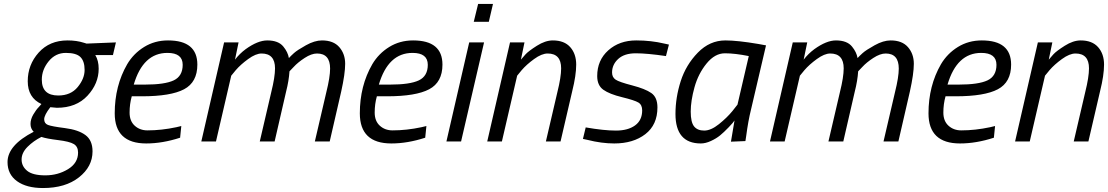

<svg xmlns="http://www.w3.org/2000/svg" viewBox="-20 -714 5592 969"><path d="M197 235Q114 235 66 200.5Q18 166 18 104Q18 19 150 -49Q134 -65 134 -88.5Q134 -112 148 -136Q162 -160 176 -174L189 -189Q120 -221 120 -304Q120 -387 175 -448.5Q230 -510 321 -510Q367 -510 404 -498L417 -494L565 -500L550 -436H461Q478 -408 478 -367Q478 -292 421.5 -231Q365 -170 267 -170L234 -173Q203 -133 203 -112Q203 -91 222 -83.5Q241 -76 308 -67.5Q375 -59 411 -32.5Q447 -6 447 50Q447 127 378.5 181Q310 235 197 235ZM374 56Q374 26 352.5 13Q331 0 273 -7Q215 -14 189 -23Q149 -3 119 27Q89 57 89 91Q89 125 117 148Q145 171 208.5 171Q272 171 323 140Q374 109 374 56ZM274 -232Q337 -232 372 -274.5Q407 -317 407 -361Q407 -405 386 -426Q365 -447 312.5 -447Q260 -447 225.5 -404.5Q191 -362 191 -312Q191 -232 274 -232Z M724 -56Q795 -56 870 -72L895 -78L889 -19Q800 10 718 10Q559 10 559 -142Q559 -281 622 -390Q654 -444 707.5 -477Q761 -510 828 -510Q976 -510 976 -388Q976 -299 909 -263.5Q842 -228 696 -228H645Q634 -189 634 -146Q634 -103 660 -79.5Q686 -56 724 -56ZM710 -287Q812 -287 857 -308.5Q902 -330 902 -387Q902 -447 825 -447Q702 -447 655 -287Z M1368 -369Q1368 -444 1300 -444Q1271 -444 1232.5 -416Q1194 -388 1170 -360L1147 -332L1070 0H996L1111 -500H1184L1166 -413Q1189 -443 1220 -466Q1281 -510 1329 -510Q1385 -510 1410 -479Q1433 -451 1438 -421Q1447 -431 1463.5 -446Q1480 -461 1524 -485.5Q1568 -510 1605 -510Q1663 -510 1692.5 -476Q1722 -442 1722 -392Q1722 -342 1702 -252L1644 0H1569L1627 -249Q1646 -325 1646 -368Q1646 -444 1580 -444Q1552 -444 1517.5 -421.5Q1483 -399 1462 -376L1441 -354Q1438 -307 1424 -252L1366 0H1291L1349 -249Q1368 -325 1368 -369Z M1961 -56Q2032 -56 2107 -72L2132 -78L2126 -19Q2037 10 1955 10Q1796 10 1796 -142Q1796 -281 1859 -390Q1891 -444 1944.5 -477Q1998 -510 2065 -510Q2213 -510 2213 -388Q2213 -299 2146 -263.5Q2079 -228 1933 -228H1882Q1871 -189 1871 -146Q1871 -103 1897 -79.5Q1923 -56 1961 -56ZM1947 -287Q2049 -287 2094 -308.5Q2139 -330 2139 -387Q2139 -447 2062 -447Q1939 -447 1892 -287Z M2233 0 2348 -500H2423L2307 0ZM2371 -604 2393 -694H2468L2447 -604Z M2770 -510Q2828 -510 2858 -476Q2888 -442 2888 -388Q2888 -334 2868 -254L2809 0H2735L2793 -249Q2812 -325 2812 -369Q2812 -444 2744 -444Q2714 -444 2675.5 -416Q2637 -388 2613 -360L2590 -332L2513 0H2439L2554 -500H2627L2609 -413Q2618 -424 2632.5 -440Q2647 -456 2689.5 -483Q2732 -510 2770 -510Z M3341 -431Q3246 -445 3188.5 -445Q3131 -445 3100 -416.5Q3069 -388 3069 -348Q3069 -324 3087 -312Q3105 -300 3170.5 -283Q3236 -266 3267 -244.5Q3298 -223 3298 -172Q3298 -84 3237 -37Q3176 10 3080 10Q3016 10 2945 -8L2922 -13L2936 -71Q3028 -55 3088.5 -55Q3149 -55 3185 -81Q3221 -107 3221 -157Q3221 -185 3202 -196.5Q3183 -208 3119.5 -223.5Q3056 -239 3025 -261Q2994 -283 2994 -330Q2994 -410 3050 -460Q3106 -510 3191 -510Q3266 -510 3333 -494L3356 -489Z M3517 10Q3389 10 3389 -139Q3389 -222 3415.5 -304.5Q3442 -387 3502 -448.5Q3562 -510 3641 -510Q3702 -510 3808 -492L3846 -485L3770 -160Q3756 -104 3746 -28L3742 -2L3669 1Q3683 -85 3687 -106Q3682 -97 3657.5 -71.5Q3633 -46 3614 -30.5Q3595 -15 3568 -2.5Q3541 10 3517 10ZM3759 -431Q3689 -445 3638.5 -445Q3588 -445 3546 -393.5Q3504 -342 3485 -273.5Q3466 -205 3466 -151Q3466 -97 3483 -76Q3500 -55 3534 -55Q3568 -55 3608.5 -87.5Q3649 -120 3676 -153L3702 -186Z M4238 -369Q4238 -444 4170 -444Q4141 -444 4102.5 -416Q4064 -388 4040 -360L4017 -332L3940 0H3866L3981 -500H4054L4036 -413Q4059 -443 4090 -466Q4151 -510 4199 -510Q4255 -510 4280 -479Q4303 -451 4308 -421Q4317 -431 4333.5 -446Q4350 -461 4394 -485.5Q4438 -510 4475 -510Q4533 -510 4562.5 -476Q4592 -442 4592 -392Q4592 -342 4572 -252L4514 0H4439L4497 -249Q4516 -325 4516 -368Q4516 -444 4450 -444Q4422 -444 4387.5 -421.5Q4353 -399 4332 -376L4311 -354Q4308 -307 4294 -252L4236 0H4161L4219 -249Q4238 -325 4238 -369Z M4831 -56Q4902 -56 4977 -72L5002 -78L4996 -19Q4907 10 4825 10Q4666 10 4666 -142Q4666 -281 4729 -390Q4761 -444 4814.5 -477Q4868 -510 4935 -510Q5083 -510 5083 -388Q5083 -299 5016 -263.5Q4949 -228 4803 -228H4752Q4741 -189 4741 -146Q4741 -103 4767 -79.5Q4793 -56 4831 -56ZM4817 -287Q4919 -287 4964 -308.5Q5009 -330 5009 -387Q5009 -447 4932 -447Q4809 -447 4762 -287Z M5434 -510Q5492 -510 5522 -476Q5552 -442 5552 -388Q5552 -334 5532 -254L5473 0H5399L5457 -249Q5476 -325 5476 -369Q5476 -444 5408 -444Q5378 -444 5339.5 -416Q5301 -388 5277 -360L5254 -332L5177 0H5103L5218 -500H5291L5273 -413Q5282 -424 5296.5 -440Q5311 -456 5353.5 -483Q5396 -510 5434 -510Z"/></svg>

Font: Titillium Web
Style: Italic
Weight: 400
Italic angle: -13°
Version: Version 1.002;PS 57.000;hotconv 1.0.70;makeotf.lib2.5.55311